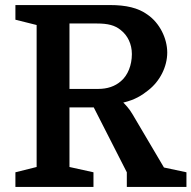

<svg xmlns="http://www.w3.org/2000/svg" viewBox="-20 -740 758 760"><path d="M566 -382C613 -418 642 -476 642 -532C642 -588 612 -649 564 -682C527 -709 479 -720 415 -720H41V-662L125 -641V-79L41 -58V0H350V-58L255 -79V-315H351L482 -58V0H718V-58L629 -77L505 -287C492 -310 475 -327 468 -334C515 -345 542 -363 566 -382ZM255 -647H364C407 -647 435 -640 458 -621C485 -600 502 -566 502 -526C502 -482 486 -442 459 -419C435 -398 405 -388 368 -388H255Z"/></svg>

Font: Domine
Style: Bold
Weight: 700
Designer: Pablo Impallari, Rodrigo Fuenzalida, Brenda Gallo
Foundry: Pablo Impallari, Rodrigo Fuenzalida, Brenda Gallo
Version: Version 2.000